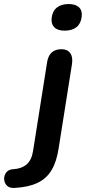

<svg xmlns="http://www.w3.org/2000/svg" viewBox="-128 -741 425 952"><path d="M-57 191Q-82 192 -94.5 178.5Q-107 165 -107.5 146.5Q-108 128 -96.5 113.5Q-85 99 -63 98Q-22 96 3.5 74.5Q29 53 36 7L106 -435Q117 -497 177 -497Q206 -497 220 -478Q234 -459 229 -424L163 -7Q153 60 128 102Q103 144 58.5 165.5Q14 187 -57 191ZM192 -589Q158 -589 141.5 -605.5Q125 -622 128 -652Q132 -686 154 -703.5Q176 -721 213 -721Q247 -721 264 -704.5Q281 -688 277 -658Q273 -624 251.5 -606.5Q230 -589 192 -589Z"/></svg>

Font: Nunito Variable Extra Light
Style: Italic
Weight: 200
Italic angle: -9°
Designer: Vernon Adams
Foundry: Vernon Adams
Version: Version 3.602